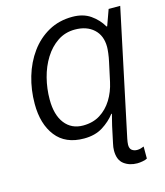

<svg xmlns="http://www.w3.org/2000/svg" viewBox="-137 -828 1004 1170"><g transform="rotate(-15 365.0 -242.5)"><path d="M583 240Q534 240 499.5 214Q465 188 465 129Q465 108 471 83L493 -20Q497 -38 502 -56.5Q507 -75 511 -92H507Q476 -51 427.5 -20.5Q379 10 309 10Q192 10 132 -67Q72 -144 72 -271Q72 -360 96 -441.5Q120 -523 166.5 -587Q213 -651 279.5 -688Q346 -725 430 -725Q498 -725 544 -693Q590 -661 617 -614H621L657 -714H730L562 79Q560 90 558.5 99.5Q557 109 557 117Q557 141 570.5 151Q584 161 603 161Q615 161 625.5 158Q636 155 646 151V227Q636 233 617 236.5Q598 240 583 240ZM324 -68Q386 -68 431.5 -96.5Q477 -125 507 -173.5Q537 -222 550 -282L576 -402Q582 -429 585 -454.5Q588 -480 588 -493Q588 -565 543.5 -605.5Q499 -646 425 -646Q364 -646 316 -614Q268 -582 234.5 -528.5Q201 -475 184 -408.5Q167 -342 167 -273Q167 -176 209 -122Q251 -68 324 -68Z"/></g></svg>

Font: Noto Sans
Style: Italic
Weight: 400
Italic angle: -12°
Designer: Monotype Design Team
Foundry: Monotype Imaging Inc.
Version: Version 2.013; ttfautohint (v1.8.4.7-5d5b)